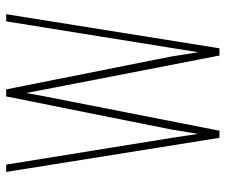

<svg xmlns="http://www.w3.org/2000/svg" viewBox="-76 -676 751 640"><g transform="rotate(-90 300.0 -355.5)"><path d="M160.6 -161.1 174.3 -71.3 189 -161.1 298.8 -709.5V-710.9H323.2L322.8 -709.5L432.1 -161.1L446.3 -70.3L460.9 -161.1L549.3 -710.9H573.2L459.5 0H435.1V-1.5L320.3 -592.8L310.5 -644.5L301.3 -592.8L185.1 -1.5L185.5 0H161.1L47.4 -710.9H71.8Z"/></g></svg>

Font: Roboto Mono Thin
Style: Regular
Weight: 250
Designer: Google
Version: Version 2.000985; 2015; ttfautohint (v1.3)